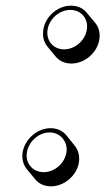

<svg xmlns="http://www.w3.org/2000/svg" viewBox="-20 -571 371 677"><path d="M60 -35C56 -11 62 10 75 26L104 61C117 77 136 86 160 86C206 86 250 49 258 3C262 -21 256 -42 243 -58L214 -94C201 -110 181 -119 158 -119C112 -119 68 -81 60 -35ZM133 -468C129 -444 134 -423 147 -407L176 -372C189 -356 208 -347 232 -347C278 -347 322 -384 330 -430C334 -454 329 -474 316 -490L286 -526C273 -542 254 -551 230 -551C184 -551 141 -514 133 -468ZM148 -468C155 -506 190 -536 228 -536C267 -536 293 -504 286 -465C279 -427 244 -397 206 -397C167 -397 141 -429 148 -468ZM75 -35C82 -73 117 -104 155 -104C193 -104 221 -71 214 -32C207 6 172 36 134 36C95 36 68 4 75 -35Z"/></svg>

Font: Blanket
Style: PosterObl
Weight: 900
Foundry: Cannot Into Space Fonts
Version: Version 0.9